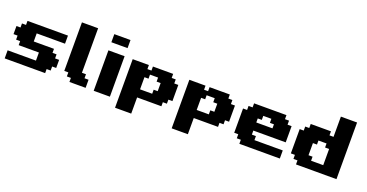

<svg xmlns="http://www.w3.org/2000/svg" viewBox="-38 -1768 5327 2787"><g transform="rotate(20 2625.0 -375.0)"><path d="M0 0H625V-62.5H687.5V-125H750V-250H687.5V-312.5H625V-375H312.5V-500H750V-625H125V-562.5H62.5V-500H0V-375H62.5V-312.5H125V-250H437.5V-125H0Z M1000 0H1250V-125H1187.5V-187.5H1125V-875H875V-125H937.5V-62.5H1000Z M1375 0H1625V-625H1375ZM1375 -750H1625V-875H1375Z M1750 125H2000V-125H2375V-187.5H2437.5V-250H2500V-500H2437.5V-562.5H2375V-625H2062.5V-562.5H2000V-625H1750ZM2187.5 -250H2000V-437.5H2062.5V-500H2187.5V-437.5H2250V-312.5H2187.5Z M2625 125H2875V-125H3250V-187.5H3312.5V-250H3375V-500H3312.5V-562.5H3250V-625H2937.5V-562.5H2875V-625H2625ZM3062.5 -250H2875V-437.5H2937.5V-500H3062.5V-437.5H3125V-312.5H3062.5Z M3625 0H4250V-125H3812.5V-187.5H3750V-250H4250V-500H4187.5V-562.5H4125V-625H3625V-562.5H3562.5V-500H3500V-125H3562.5V-62.5H3625ZM4000 -375H3750V-437.5H3812.5V-500H3937.5V-437.5H4000Z M4500 0H5125V-875H4875V-562.5H4812.5V-625H4500V-562.5H4437.5V-500H4375V-125H4437.5V-62.5H4500ZM4875 -125H4687.5V-187.5H4625V-375H4687.5V-437.5H4812.5V-375H4875Z"/></g></svg>

Font: Faithful 32x
Style: Bold
Weight: 400
Foundry: Faithful Resource Pack
Version: Version 1.0; January 27, 2023